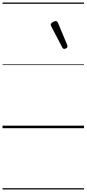

<svg xmlns="http://www.w3.org/2000/svg" viewBox="-20 -1015 685 1520"><path d="M489 -628Q485 -628 481 -630Q477 -632 473 -639L385 -808Q383 -812 382 -815Q381 -818 382 -822Q383 -828 390 -834Q397 -840 405.5 -844Q414 -848 422 -848Q433 -848 440 -832L512 -659Q513 -655 513.5 -652Q514 -649 514 -646Q513 -637 504.5 -632.5Q496 -628 489 -628ZM0 475H645V485H0ZM0 -20H645V0H0ZM0 -505H645V-500H0ZM0 -995H645V-985H0Z"/></svg>

Font: Playwrite SK Guides
Style: Regular
Weight: 400
Designer: Veronika Burian, José Scaglione
Foundry: TypeTogether
Version: Version 1.003